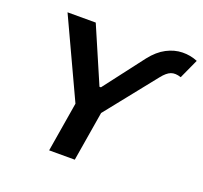

<svg xmlns="http://www.w3.org/2000/svg" viewBox="-126 -882 1084 1027"><g transform="rotate(20 415.5 -368.0)"><path d="M92.8 -727.5H253.4L389.6 -411.6H397.9L571.8 -639.2Q610.4 -688.5 654.8 -711.7Q699.2 -734.9 744.6 -735.8Q790 -736.8 831.1 -719.7L780.3 -608.4Q747.1 -619.6 723.6 -610.8Q700.2 -602.1 674.3 -569.3L445.8 -282.7L398.9 0H252.9L299.8 -282.7Z"/></g></svg>

Font: Inter Display
Style: Bold Italic
Weight: 700
Italic angle: -9.39999°
Designer: Rasmus Andersson
Foundry: rsms
Version: Version 4.000;git-a52131595